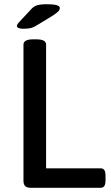

<svg xmlns="http://www.w3.org/2000/svg" viewBox="-20 -888 524 908"><path d="M91 -33V-677Q91 -702 137 -702H152Q198 -702 198 -677V-92H456Q468 -92 473.5 -83.5Q479 -75 479 -56V-36Q479 -17 473.5 -8.5Q468 0 456 0H124Q107 0 99 -8Q91 -16 91 -33ZM60 -765Q60 -773 72 -785L126 -843Q139 -858 155 -863Q171 -868 204 -868Q263 -868 263 -850Q263 -842 255.5 -834Q248 -826 226 -812L162 -773Q142 -760 128 -756Q114 -752 89 -752Q76 -752 68 -755.5Q60 -759 60 -765Z"/></svg>

Font: Asap-Medium
Style: Regular
Weight: 500
Designer: Pablo Cosgaya
Foundry: Omnibus-Type
Version: Version 2.000; ttfautohint (v1.8)